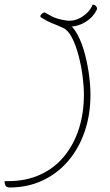

<svg xmlns="http://www.w3.org/2000/svg" viewBox="-110 -666 485 849"><path d="M-68 163Q-75 163 -79.5 160.5Q-84 158 -86 154Q-88 150 -89 145Q-90 140 -90 135Q-86 135 -82.5 135Q-79 135 -75 135Q5 135 67.5 106.5Q130 78 173 26Q216 -26 238.5 -95.5Q261 -165 261 -247Q261 -285 255 -331Q249 -377 237 -422Q225 -467 208 -500Q191 -533 168 -543Q147 -553 123.5 -562Q100 -571 70 -590Q67 -594 69.5 -598.5Q72 -603 77.5 -607Q83 -611 88 -611Q105 -601 118.5 -594Q132 -587 148 -582.5Q164 -578 186 -575Q221 -571 253.5 -592Q286 -613 299 -644Q301 -647 307 -644.5Q313 -642 317 -635.5Q321 -629 317 -621Q301 -589 268.5 -569Q236 -549 198 -548L186 -566Q213 -550 232.5 -513.5Q252 -477 264.5 -430.5Q277 -384 283.5 -336Q290 -288 290 -247Q290 -158 264 -83Q238 -8 190.5 47Q143 102 77.5 132.5Q12 163 -68 163Z"/></svg>

Font: Noto Rashi Hebrew Thin
Style: Regular
Weight: 250
Version: Version 1.006